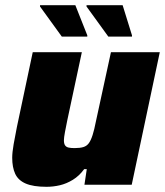

<svg xmlns="http://www.w3.org/2000/svg" viewBox="-20 -711 635 739"><path d="M159 8Q108 8 79 -4.5Q50 -17 38.5 -42Q27 -67 27 -104Q27 -124 32.5 -156Q38 -188 45 -222L106 -510H295L239 -248Q234 -224 230 -202.5Q226 -181 226 -171Q226 -158 230.5 -151.5Q235 -145 244 -143Q253 -141 267 -141Q288 -141 301 -145Q314 -149 322 -160Q330 -171 336.5 -191.5Q343 -212 349 -243L407 -510H595L487 0H305L314 -60H304Q285 -34 260.5 -19Q236 -4 210.5 2Q185 8 159 8ZM218 -570 134 -686V-691H270L316 -575V-570ZM397 -570 313 -686V-691H452L488 -575V-570Z"/></svg>

Font: Saira Thin ExtraBold
Style: Italic
Weight: 800
Italic angle: -12°
Version: Version 1.101